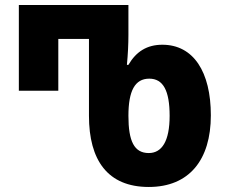

<svg xmlns="http://www.w3.org/2000/svg" viewBox="-20 -734 899 764"><path d="M572 10C733 10 819 -98 819 -275C819 -448 750 -556 626 -556C565 -556 522 -529 491 -476H485C489 -518 491 -558 491 -595V-714H55V-373H212V-579H334V-273C334 -97 408 10 572 10ZM572 -125C514 -125 491 -172 491 -273C491 -373 517 -421 574 -421C629 -421 655 -374 655 -273C655 -172 624 -125 572 -125Z"/></svg>

Font: Noto Sans Georgian Condensed ExtraBold
Style: Regular
Weight: 800
Width: 3
Designer: Monotype Design Team, Akaki Razmadze
Foundry: Google LLC
Version: Version 2.005